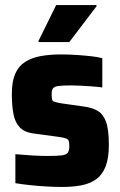

<svg xmlns="http://www.w3.org/2000/svg" viewBox="-20 -734 478 762"><path d="M226 8Q197 8 163 6Q129 4 97 0.5Q65 -3 41 -7V-122Q58 -121 75 -119.5Q92 -118 109 -117Q126 -116 141.5 -115.5Q157 -115 169 -115Q208 -115 226 -117.5Q244 -120 249.5 -128.5Q255 -137 255 -153Q255 -167 253 -174Q251 -181 242 -184.5Q233 -188 211 -191L108 -205Q76 -210 58 -229Q40 -248 33.5 -281Q27 -314 27 -362Q27 -411 40.5 -441.5Q54 -472 80 -488.5Q106 -505 142 -511.5Q178 -518 222 -518Q251 -518 282 -516Q313 -514 340.5 -511Q368 -508 386 -503V-387Q363 -390 340 -391.5Q317 -393 298 -394Q279 -395 264 -395Q231 -395 214 -393Q197 -391 191 -384Q185 -377 185 -361Q185 -347 186.5 -340Q188 -333 196.5 -330Q205 -327 223 -324L314 -311Q345 -307 367 -294.5Q389 -282 400.5 -251.5Q412 -221 412 -159Q412 -106 399 -73Q386 -40 361.5 -22.5Q337 -5 303 1.5Q269 8 226 8ZM133 -567V-572L203 -714H363V-709L255 -567Z"/></svg>

Font: Saira SemiCondensed ExtraBold
Style: Regular
Weight: 800
Width: 4
Designer: Hector Gatti with collaboration of the Omnibus-Type team
Foundry: Omnibus-Type
Version: Version 1.101